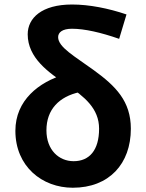

<svg xmlns="http://www.w3.org/2000/svg" viewBox="-20 -832 656 865"><path d="M307.8 13.8C471.8 13.8 569.5 -94.2 569.5 -252C569.5 -376.3 501.1 -444.3 402.2 -516.1C316.9 -578.2 241.9 -619.2 241.9 -664.7C241.9 -685.7 260.3 -702.5 304.3 -702.5C361.1 -702.5 434.3 -685.7 516.8 -657L549.9 -766.9C468.8 -794.4 382.2 -811.7 304.7 -811.7C167.4 -811.7 104.8 -750.3 104.8 -677.5C104.8 -570.9 198.9 -505.2 281.2 -450.2C359.6 -396.8 426.4 -343.9 426.4 -252.2C426.4 -154.8 382.3 -105.8 311.7 -105.8C245.9 -105.8 189.2 -155.8 189.2 -244.9C189.2 -339.2 246.9 -396.9 338.6 -417L271.5 -496.9C155.3 -462.4 49.3 -380.3 49.3 -242.7C49.3 -82 170 13.8 307.8 13.8Z"/></svg>

Font: Source Han Sans JP VF
Style: Regular
Weight: 250
Designer: Ryoko NISHIZUKA 西塚涼子 (kana, bopomofo & ideographs); Paul D. Hunt (Latin, Greek & Cyrillic); Sandoll Communications 산돌커뮤니
Foundry: Adobe
Version: Version 2.004;hotconv 1.0.118;makeotfexe 2.5.65603